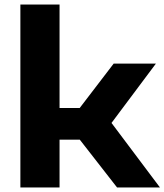

<svg xmlns="http://www.w3.org/2000/svg" viewBox="-20 -828 726 848"><path d="M70 0V-808H243V-351H332L482 -547H668.5L472.5 -285L686.5 0H497L332.5 -211H243V0Z"/></svg>

Font: Encode Sans Expanded Expanded
Style: Bold
Weight: 700
Width: 7
Designer: Multiple Designers
Foundry: Impallari Type
Version: Version 3.000; ttfautohint (v1.8.3) -l 8 -r 50 -G 200 -x 14 